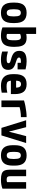

<svg xmlns="http://www.w3.org/2000/svg" viewBox="1610 -2380 780 4040"><g transform="rotate(90 2000.0 -360.0)"><path d="M250 10Q139 10 87 -50.5Q35 -111 35 -240V-280Q35 -409 87 -469.5Q139 -530 250 -530Q361 -530 413 -469.5Q465 -409 465 -280V-240Q465 -111 413 -50.5Q361 10 250 10ZM250 -112Q291 -112 308 -143Q325 -174 325 -250V-270Q325 -346 308 -377Q291 -408 250 -408Q209 -408 192 -377Q175 -346 175 -270V-250Q175 -174 192 -143Q209 -112 250 -112Z M733 10Q681 10 635 1Q589 -8 556 -22V-730H694V-72L664 -135Q696 -108 746 -108Q778 -108 796 -122Q814 -136 821 -170.5Q828 -205 828 -267Q828 -322 822 -353Q816 -384 801 -397Q786 -410 760 -410Q741 -410 719 -403.5Q697 -397 663 -380L624 -496Q658 -514 696 -522Q734 -530 774 -530Q844 -530 886 -504.5Q928 -479 947 -422Q966 -365 966 -270Q966 -169 943 -107.5Q920 -46 868.5 -18Q817 10 733 10Z M1234 10Q1188 10 1147 3.5Q1106 -3 1065 -16V-136Q1110 -123 1150 -116.5Q1190 -110 1228 -110Q1273 -110 1291.5 -119.5Q1310 -129 1310 -151Q1310 -162 1301.5 -171Q1293 -180 1274 -188Q1255 -196 1225 -203Q1132 -226 1091 -266.5Q1050 -307 1050 -377Q1050 -457 1102.5 -493.5Q1155 -530 1269 -530Q1310 -530 1349 -525Q1388 -520 1440 -508V-340H1302V-480L1361 -405Q1330 -408 1312 -409Q1294 -410 1280 -410Q1233 -410 1211.5 -400.5Q1190 -391 1190 -370Q1190 -357 1200 -345.5Q1210 -334 1231.5 -324Q1253 -314 1288 -304Q1377 -279 1413.5 -242.5Q1450 -206 1450 -142Q1450 -63 1398 -26.5Q1346 10 1234 10Z M1788 10Q1662 10 1601 -51.5Q1540 -113 1540 -240V-280Q1540 -409 1590.5 -469.5Q1641 -530 1750 -530Q1859 -530 1909.5 -469.5Q1960 -409 1960 -280V-199H1608V-309H1850L1826 -274Q1826 -351 1809 -381.5Q1792 -412 1751 -412Q1710 -412 1693 -381.5Q1676 -351 1676 -274V-246Q1676 -188 1685.5 -158.5Q1695 -129 1721.5 -118.5Q1748 -108 1800 -108Q1829 -108 1858 -111Q1887 -114 1930 -124V-6Q1897 1 1860 5.5Q1823 10 1788 10Z M2094 -475Q2147.6 -492 2209.4 -504Q2271.2 -516 2331.9 -523Q2392.6 -530 2444 -530V-410Q2380 -410 2312.5 -399Q2245 -388 2199 -370L2234 -435V0H2094Z M2671 0 2510 -520H2656L2748 -162H2752L2844 -520H2990L2829 0Z M3250 10Q3139 10 3087 -50.5Q3035 -111 3035 -240V-280Q3035 -409 3087 -469.5Q3139 -530 3250 -530Q3361 -530 3413 -469.5Q3465 -409 3465 -280V-240Q3465 -111 3413 -50.5Q3361 10 3250 10ZM3250 -112Q3291 -112 3308 -143Q3325 -174 3325 -250V-270Q3325 -346 3308 -377Q3291 -408 3250 -408Q3209 -408 3192 -377Q3175 -346 3175 -270V-250Q3175 -174 3192 -143Q3209 -112 3250 -112Z M3759.7 10Q3679.7 10 3633.8 -7Q3587.8 -24 3568.9 -65.5Q3550 -107 3550 -180V-520H3688V-188Q3688 -157.8 3694.5 -140.8Q3701 -123.8 3717.5 -116.9Q3734 -110 3762 -110Q3779 -110 3792 -112.5Q3805 -115 3821.5 -122.5Q3838 -130 3864 -144L3812 -58V-520H3950V-22Q3871.1 10 3759.7 10Z"/></g></svg>

Font: M PLUS 1 Code
Style: Regular
Weight: 400
Designer: Coji Morishita
Foundry: UNDERFOREST DESIGN
Version: Version 1.005